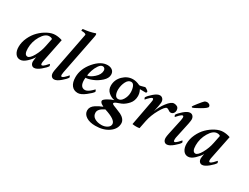

<svg xmlns="http://www.w3.org/2000/svg" viewBox="-76 -1297 2774 2143"><g transform="rotate(30 1311.0 -225.0)"><path d="M394.5 -416 334 -116.2Q330.1 -100.6 330.1 -84Q330.1 -61.5 341.8 -61.5Q355.5 -61.5 378.4 -84.5Q401.4 -107.4 411.1 -120.1Q414.1 -120.1 418.5 -111.3Q422.9 -102.5 422.9 -97.7Q409.2 -72.3 361.3 -32.7Q313.5 6.8 281.2 6.8Q260.7 6.8 247.6 -8.8Q234.4 -24.4 234.4 -50.8Q234.4 -58.6 238.3 -85.9Q239.3 -93.8 241.2 -101.1Q243.2 -108.4 243.2 -110.4Q222.7 -74.2 180.2 -34.2Q137.7 5.9 99.6 5.9Q60.5 5.9 37.6 -26.9Q14.6 -59.6 14.6 -111.3Q14.6 -172.9 43 -233.4Q71.3 -293.9 114.3 -336.4Q157.2 -378.9 208.5 -405.3Q259.8 -431.6 304.7 -431.6Q349.6 -431.6 394.5 -416ZM253.9 -384.8Q201.2 -384.8 156.7 -309.6Q112.3 -234.4 112.3 -148.4Q112.3 -65.4 154.3 -65.4Q184.6 -65.4 221.7 -131.3Q258.8 -197.3 273.4 -271.5L293.9 -372.1Q282.2 -384.8 253.9 -384.8Z M583 -546.9Q592.8 -590.8 592.8 -597.7Q592.8 -617.2 532.2 -617.2Q530.3 -620.1 531.7 -629.4Q533.2 -638.7 536.1 -641.6Q621.1 -649.4 688.5 -673.8Q695.3 -669.9 695.3 -656.2Q695.3 -642.6 682.6 -582L590.8 -116.2Q586.9 -96.7 586.9 -84Q586.9 -61.5 598.6 -61.5Q608.4 -61.5 625.5 -76.2Q642.6 -90.8 652.3 -102.5Q662.1 -114.3 667 -120.1Q669.9 -120.1 674.3 -111.3Q678.7 -102.5 678.7 -97.7Q665 -72.3 617.7 -32.7Q570.3 6.8 538.1 6.8Q516.6 6.8 503.4 -8.8Q490.2 -24.4 490.2 -52.7Q490.2 -72.3 498 -108.4Z M979.5 -431.6Q1017.6 -431.6 1041.5 -412.1Q1065.4 -392.6 1065.4 -356.4Q1065.4 -311.5 1019.5 -270Q973.6 -228.5 920.4 -207Q867.2 -185.5 834 -185.5Q832 -179.7 832 -158.2Q832 -63.5 895.5 -63.5Q902.3 -63.5 910.2 -65.4Q918 -67.4 925.3 -71.3Q932.6 -75.2 939.9 -79.6Q947.3 -84 954.1 -89.8Q960.9 -95.7 966.8 -100.6Q972.7 -105.5 978 -110.8Q983.4 -116.2 986.8 -119.6Q990.2 -123 993.2 -126L995.1 -128.9Q999 -128.9 1003.9 -119.1Q1008.8 -109.4 1008.8 -104.5Q994.1 -80.1 938.5 -37.1Q882.8 5.9 842.8 5.9Q791 5.9 762.2 -31.2Q733.4 -68.4 733.4 -136.7Q733.4 -243.2 813.5 -337.4Q893.6 -431.6 979.5 -431.6ZM836.9 -216.8Q871.1 -216.8 921.4 -261.2Q971.7 -305.7 971.7 -355.5Q971.7 -372.1 962.4 -382.8Q953.1 -393.6 938.5 -393.6Q912.1 -393.6 888.7 -358.9Q865.2 -324.2 852.5 -284.7Q839.8 -245.1 836.9 -216.8Z M1353.5 113.3Q1353.5 56.6 1203.1 9.8Q1125 46.9 1125 94.7Q1125 137.7 1160.6 160.2Q1196.3 182.6 1250 182.6Q1290 182.6 1321.8 163.1Q1353.5 143.6 1353.5 113.3ZM1301.8 -401.4Q1263.7 -402.3 1240.2 -356.9Q1216.8 -311.5 1214.8 -255.9Q1213.9 -216.8 1226.6 -189.5Q1239.3 -162.1 1266.6 -161.1Q1301.8 -160.2 1327.1 -201.7Q1352.5 -243.2 1353.5 -291Q1354.5 -332 1341.3 -366.2Q1328.1 -400.4 1301.8 -401.4ZM1423.8 -378.9Q1423.8 -377.9 1427.7 -369.6Q1431.6 -361.3 1435.1 -352.5Q1438.5 -343.8 1441.4 -329.6Q1444.3 -315.4 1444.3 -302.7Q1444.3 -239.3 1407.7 -198.2Q1371.1 -157.2 1332 -138.7Q1322.3 -133.8 1297.4 -125.5Q1272.5 -117.2 1258.3 -109.4Q1244.1 -101.6 1244.1 -91.8Q1244.1 -84 1263.7 -75.2Q1283.2 -66.4 1311.5 -56.2Q1339.8 -45.9 1368.2 -32.2Q1396.5 -18.6 1416 4.9Q1435.5 28.3 1435.5 57.6Q1435.5 127.9 1367.7 176.3Q1299.8 224.6 1195.3 224.6Q1122.1 224.6 1077.1 195.3Q1032.2 166 1032.2 119.1Q1032.2 94.7 1044.9 74.7Q1057.6 54.7 1082.5 38.6Q1107.4 22.5 1124 14.6Q1140.6 6.8 1168.9 -4.9Q1142.6 -18.6 1138.7 -22.5Q1119.1 -38.1 1119.1 -53.7Q1119.1 -70.3 1162.1 -95.7Q1205.1 -121.1 1238.3 -129.9Q1195.3 -136.7 1159.2 -168.5Q1123 -200.2 1123 -252Q1123 -328.1 1178.2 -382.3Q1233.4 -436.5 1304.7 -436.5Q1345.7 -436.5 1392.6 -414.1Q1397.5 -411.1 1412.6 -414.6Q1427.7 -418 1444.3 -422.9Q1460.9 -427.7 1464.8 -428.7Q1476.6 -424.8 1493.2 -413.1Q1509.8 -401.4 1509.8 -393.6Q1509.8 -387.7 1505.9 -382.8Q1502 -377.9 1496.1 -377.9Q1489.3 -377.9 1459.5 -378.4Q1429.7 -378.9 1423.8 -378.9Z M1834 -431.6Q1863.3 -431.6 1884.8 -415Q1897.5 -398.4 1897.5 -379.9Q1897.5 -353.5 1883.8 -338.4Q1870.1 -323.2 1850.6 -323.2Q1834 -323.2 1813.5 -339.8Q1802.7 -347.7 1791 -347.7Q1766.6 -347.7 1720.7 -266.6Q1674.8 -185.5 1658.2 -103.5L1637.7 0Q1618.2 3.9 1593.8 3.9Q1570.3 3.9 1546.9 0L1604.5 -308.6Q1609.4 -333 1609.4 -339.8Q1609.4 -363.3 1596.7 -363.3Q1586.9 -363.3 1569.8 -348.6Q1552.7 -334 1543 -322.3Q1533.2 -310.5 1528.3 -304.7Q1525.4 -304.7 1521 -313.5Q1516.6 -322.3 1516.6 -327.1Q1530.3 -352.5 1575.7 -392.1Q1621.1 -431.6 1653.3 -431.6Q1675.8 -431.6 1690.4 -415Q1705.1 -398.4 1705.1 -371.1Q1705.1 -358.4 1697.3 -316.4Q1688.5 -266.6 1682.6 -244.1Q1703.1 -306.6 1751 -369.1Q1798.8 -431.6 1834 -431.6Z M2030.3 -492.2Q2022.5 -495.1 2022.5 -502Q2024.4 -508.8 2062.5 -557.1Q2100.6 -605.5 2116.2 -619.1Q2127.9 -628.9 2149.4 -628.9Q2163.1 -628.9 2176.8 -619.6Q2190.4 -610.4 2190.4 -593.8Q2190.4 -576.2 2119.1 -535.2Q2047.9 -494.1 2030.3 -492.2ZM1994.1 -308.6Q1998 -328.1 1998 -339.8Q1998 -363.3 1986.3 -363.3Q1972.7 -363.3 1949.7 -340.3Q1926.8 -317.4 1917 -304.7Q1914.1 -304.7 1909.7 -313.5Q1905.3 -322.3 1905.3 -327.1Q1918.9 -352.5 1964.8 -392.1Q2010.7 -431.6 2043 -431.6Q2065.4 -431.6 2079.6 -415Q2093.8 -398.4 2093.8 -371.1Q2093.8 -358.4 2085.9 -316.4L2043 -116.2Q2040 -105.5 2040 -84Q2040 -61.5 2050.8 -61.5Q2064.5 -61.5 2087.4 -84.5Q2110.4 -107.4 2120.1 -120.1Q2123 -120.1 2127.4 -111.3Q2131.8 -102.5 2131.8 -97.7Q2118.2 -72.3 2070.3 -32.7Q2022.5 6.8 1990.2 6.8Q1969.7 6.8 1956.5 -8.8Q1943.4 -24.4 1943.4 -52.7Q1943.4 -72.3 1951.2 -108.4Z M2558.6 -416 2498 -116.2Q2494.1 -100.6 2494.1 -84Q2494.1 -61.5 2505.9 -61.5Q2519.5 -61.5 2542.5 -84.5Q2565.4 -107.4 2575.2 -120.1Q2578.1 -120.1 2582.5 -111.3Q2586.9 -102.5 2586.9 -97.7Q2573.2 -72.3 2525.4 -32.7Q2477.5 6.8 2445.3 6.8Q2424.8 6.8 2411.6 -8.8Q2398.4 -24.4 2398.4 -50.8Q2398.4 -58.6 2402.3 -85.9Q2403.3 -93.8 2405.3 -101.1Q2407.2 -108.4 2407.2 -110.4Q2386.7 -74.2 2344.2 -34.2Q2301.8 5.9 2263.7 5.9Q2224.6 5.9 2201.7 -26.9Q2178.7 -59.6 2178.7 -111.3Q2178.7 -172.9 2207 -233.4Q2235.4 -293.9 2278.3 -336.4Q2321.3 -378.9 2372.6 -405.3Q2423.8 -431.6 2468.8 -431.6Q2513.7 -431.6 2558.6 -416ZM2418 -384.8Q2365.2 -384.8 2320.8 -309.6Q2276.4 -234.4 2276.4 -148.4Q2276.4 -65.4 2318.4 -65.4Q2348.6 -65.4 2385.7 -131.3Q2422.9 -197.3 2437.5 -271.5L2458 -372.1Q2446.3 -384.8 2418 -384.8Z"/></g></svg>

Font: Crimson
Style: SemiboldItalic
Weight: 600
Italic angle: -11°
Version: Version 0.8 ; ttfautohint (v1.00) -l 8 -r 50 -G 200 -x 14 -D